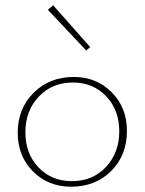

<svg xmlns="http://www.w3.org/2000/svg" viewBox="-20 -703 547 726"><path d="M306 -512 161 -666 181 -683 321 -525ZM249 3Q162 3 104.5 -55Q47 -113 47 -201Q47 -292 107 -352Q167 -412 259 -412Q345 -412 402.5 -354Q460 -296 460 -208Q460 -116 400.5 -56.5Q341 3 249 3ZM252 -18Q331 -18 381 -72Q431 -126 431 -206Q431 -287 381.5 -339Q332 -391 256 -391Q177 -391 126.5 -337.5Q76 -284 76 -203Q76 -122 125.5 -70Q175 -18 252 -18Z"/></svg>

Font: EauTestInfant Extralight
Style: Regular
Weight: 250
Designer: Christian Thalmann (Catharsis Fonts)
Version: Version 0.001;PS 000.001;hotconv 1.0.88;makeotf.lib2.5.64775